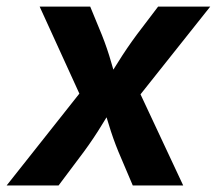

<svg xmlns="http://www.w3.org/2000/svg" viewBox="-45 -566 661 586"><path d="M-24.7 0 242.3 -337.2 223.2 -223.4 76 -545.9H230.3L265.8 -459.7Q282.6 -417.6 294.3 -376.2Q305.9 -334.8 318.9 -296H263.3Q289.6 -334.5 315.3 -376.1Q341 -417.6 372.1 -459.7L437.6 -545.9H596.7L339.1 -221.8L357.6 -334.2L514.1 0H360.2L316.5 -102.8Q299.3 -144.7 287 -186.1Q274.7 -227.5 261.2 -265.6H317Q291.6 -227.5 266.7 -186.1Q241.7 -144.7 210.9 -102.8L133.8 0Z"/></svg>

Font: Inter
Style: Italic
Weight: 400
Italic angle: -9.3988°
Designer: Rasmus Andersson
Foundry: rsms
Version: Version 4.001;git-66647c0bb